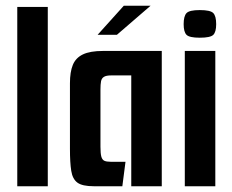

<svg xmlns="http://www.w3.org/2000/svg" viewBox="-20 -647 807 667"><path d="M40 -623H146V0H40Z M306 0Q266 0 249 -12.5Q232 -25 227.5 -53.5Q223 -82 223 -130V-358Q223 -397 233 -421.5Q243 -446 268 -458Q293 -470 338 -470H542V0H436V-385H366Q349 -385 341 -380Q333 -375 331 -364.5Q329 -354 329 -336V-137Q329 -114 332 -103Q335 -92 342.5 -88.5Q350 -85 364 -85H416L405 0ZM319 -526 410 -627H503L386 -526Z M622 0V-470H728V0ZM674 -516Q638 -516 628 -526Q618 -536 618 -563Q618 -591 628 -601.5Q638 -612 674 -612Q711 -612 721 -601.5Q731 -591 731 -563Q731 -536 721 -526Q711 -516 674 -516Z"/></svg>

Font: Smooch Sans Thin
Style: Bold
Weight: 700
Version: Version 1.010